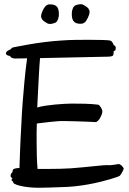

<svg xmlns="http://www.w3.org/2000/svg" viewBox="-20 -886 609 906"><path d="M564 -90.8Q564 -88.9 561.5 -83.5Q559.1 -78.1 555.9 -72.3Q552.7 -66.4 549.1 -61.3Q545.4 -56.2 543 -55.2Q541.5 -54.2 530 -50Q518.6 -45.9 499.5 -40.3Q480.5 -34.7 454.8 -28.3Q429.2 -22 399.2 -16.4Q369.1 -10.7 335.2 -7.1Q301.3 -3.4 266.1 -2.9Q236.8 -2 211.4 -1Q186 0 164.1 0Q151.9 0 140.9 -0.5Q129.9 -1 120.1 -2Q106.4 -3.4 93.8 -5.4Q82.5 -7.3 70.6 -10.3Q58.6 -13.2 49.8 -18.1Q47.4 -18.6 45.4 -20.5Q41.5 -23.4 42 -28.8Q37.6 -31.2 35.6 -34.2Q34.7 -35.6 34.2 -36.1Q34.2 -37.1 34.7 -38.6Q35.2 -40.5 39.1 -45.9Q35.6 -46.4 33.9 -47.9Q32.2 -49.3 31.2 -51.3Q29.8 -53.2 29.8 -56.2Q29.8 -59.1 30.8 -62Q31.7 -64.5 33.4 -67.6Q35.2 -70.8 39.1 -74.2Q39.1 -80.6 40.5 -83.5Q41 -85.4 42 -85.9Q42.5 -87.4 45.9 -88.9Q49.3 -90.3 53.7 -91.3Q58.1 -92.3 62.7 -92.8Q67.4 -93.3 70.8 -92.8L71.8 -91.8Q72.8 -124 74.2 -161.6Q75.7 -199.2 77.1 -231.4Q79.1 -269 81.1 -306.2Q83 -352.1 86.9 -402.8Q90.3 -446.3 95.2 -500.5Q100.1 -554.7 107.9 -610.8L51.8 -609.9Q46.4 -609.9 41.5 -611.3Q37.6 -612.3 33.2 -614.7Q28.8 -617.2 26.9 -622.1Q19 -623 15.4 -625Q11.7 -627 9.8 -628.9Q7.8 -630.9 7.8 -633.8Q8.8 -639.2 11.2 -642.1Q13.7 -645 21 -648.9Q29.3 -651.9 33 -656.5Q36.6 -661.1 41 -662.1Q43 -662.6 64 -666.7Q85 -670.9 117.2 -676.5Q149.4 -682.1 189.5 -687.3Q229.5 -692.4 269 -694.8Q302.7 -697.3 336.2 -697.8Q369.6 -698.2 398.9 -698.2Q439 -698.2 466.3 -697.3Q493.7 -696.3 499 -694.8Q502.4 -693.8 505.9 -691.4Q508.3 -689 511.2 -684.8Q514.2 -680.7 516.1 -673.8Q520 -671.9 521.7 -670.2Q523.4 -668.5 524.4 -667L525.9 -664.1Q525.9 -661.1 525.9 -657Q525.9 -652.8 524.9 -649.9Q524.4 -648.9 522.9 -647.9Q522 -647 520.3 -646Q518.6 -645 516.1 -644Q516.6 -637.2 516.1 -633.3Q515.6 -629.4 514.6 -627Q513.7 -624.5 512.2 -623Q508.8 -620.6 500.7 -619.4Q492.7 -618.2 471.2 -618.2L168.9 -611.8Q167.5 -597.7 166.3 -578.4Q165 -559.1 163.8 -537.1Q162.6 -515.1 161.4 -492.2Q160.2 -469.2 159.2 -448Q158.2 -426.8 157.2 -408.7Q156.2 -390.6 155.8 -378.9Q174.3 -384.3 196.8 -387.5Q219.2 -390.6 238.8 -392.6Q261.7 -394.5 284.2 -396Q298.3 -397 311.5 -397Q324.7 -397 336.9 -397Q385.7 -397 412.4 -395Q439 -393.1 442.9 -392.1Q445.8 -391.6 449.2 -388.2Q452.6 -384.8 455.6 -380.1Q458.5 -375.5 460.7 -369.9Q462.9 -364.3 462.9 -359.9Q462.9 -351.6 458.5 -342.3Q454.1 -333 451.2 -327.1Q447.3 -320.8 440.9 -314.9Q434.6 -309.1 430.2 -310.1Q428.7 -310.1 418 -310.5Q407.2 -311 391.4 -311.8Q375.5 -312.5 356.9 -313Q338.4 -313.5 320.8 -314Q303.2 -314.5 289.3 -314.7Q275.4 -314.9 269 -314.9Q261.2 -314.9 246.1 -313.5Q233.4 -312.5 210.9 -310.1Q188.5 -307.6 153.8 -303.2Q152.8 -283.2 152.8 -261.2Q152.8 -239.3 152.8 -214.8Q152.8 -181.2 153.8 -148.2Q154.8 -115.2 157.2 -88.9H210Q237.8 -88.9 265.1 -89.6Q292.5 -90.3 314.9 -91.8Q347.7 -94.2 377.2 -97.2Q406.7 -100.1 430.2 -102.5Q453.6 -105 469.2 -106.2Q484.9 -107.4 488.8 -106.9Q492.7 -106 499.3 -106.4Q505.9 -106.9 513.2 -107.9Q520.5 -108.9 527.3 -109.9Q534.2 -110.8 538.1 -111.8Q541.5 -112.3 545.9 -110.1Q550.3 -107.9 554.2 -104.2Q558.1 -100.6 560.8 -96.7Q563.5 -92.8 564 -90.8ZM257.8 -824.2Q258.3 -818.4 257.6 -811.3Q256.8 -804.2 254.6 -797.4Q252.4 -790.5 248.8 -785.4Q245.1 -780.3 239.7 -778.3Q226.1 -772.9 216.8 -772.9Q209.5 -772.9 203.9 -775.6Q198.2 -778.3 192.9 -782.2Q184.6 -786.6 179.2 -794.2Q173.8 -801.8 173.8 -809.1Q173.8 -814.9 176.3 -822.8Q178.7 -830.6 182.6 -838.4Q186.5 -846.2 191.2 -852.5Q195.8 -858.9 200.2 -861.3Q207 -865.2 210.9 -865.2Q214.8 -865.2 218.8 -865.2Q237.3 -865.2 247.1 -856Q256.8 -846.7 257.8 -824.2ZM318.8 -814.9Q318.4 -820.8 319.1 -827.9Q319.8 -835 322 -841.8Q324.2 -848.6 327.9 -854Q331.5 -859.4 336.9 -861.3Q343.8 -863.8 349.6 -865Q355.5 -866.2 359.9 -866.2Q367.7 -866.2 373 -863.5Q378.4 -860.8 383.8 -856.9Q392.1 -852.5 397.5 -845.2Q402.8 -837.9 402.8 -830.1Q402.8 -824.2 400.4 -816.4Q397.9 -808.6 394 -800.8Q390.1 -793 385.7 -786.6Q381.3 -780.3 377 -778.3Q370.1 -774.4 366 -774.2Q361.8 -773.9 357.9 -773.9Q339.8 -773.9 329.8 -783.2Q319.8 -792.5 318.8 -814.9Z"/></svg>

Font: Oregano
Style: Regular
Weight: 400
Version: Version 1.000